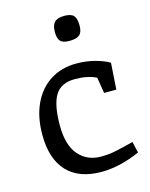

<svg xmlns="http://www.w3.org/2000/svg" viewBox="-110 -782 674 863"><g transform="rotate(-15 227.0 -350.5)"><path d="M40 -220Q40 -302 68.5 -363Q97 -424 149 -457Q201 -490 270 -490Q318 -490 359 -478.5Q400 -467 422 -453L414 -330H357L345 -404Q305 -424 246 -424Q181 -424 154 -380Q127 -336 127 -240Q127 -148 166.5 -102.5Q206 -57 270 -57Q306 -57 339.5 -64Q373 -71 423 -84L435 -32Q340 10 255 10Q150 10 95 -49Q40 -108 40 -220ZM214 -652Q214 -683 228 -697Q242 -711 274 -711Q305 -711 317 -697.5Q329 -684 329 -651Q329 -620 314.5 -608Q300 -596 268 -596Q237 -596 225.5 -609Q214 -622 214 -652Z"/></g></svg>

Font: Enriqueta
Style: Regular
Weight: 400
Designer: Viviana Monsalve, Gustavo Ibarra
Foundry: 72Puntos
Version: Version 2.000